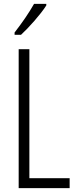

<svg xmlns="http://www.w3.org/2000/svg" viewBox="-20 -967 396 987"><path d="M218 -939V-947H155C127 -898 96 -853 55 -800V-788H88C128 -825 189 -893 218 -939ZM76 0H338V-51H131V-714H76Z"/></svg>

Font: Noto Sans Lao Looped ExtraCondensed Light
Style: Regular
Weight: 300
Width: 2
Designer: Mark Frömberg, Ben Mitchell
Foundry: The Fontpad Ltd
Version: Version 1.002